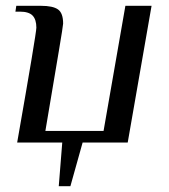

<svg xmlns="http://www.w3.org/2000/svg" viewBox="-20 -490 580 660"><path d="M194 0H39Q105 -376 105 -395Q105 -423 92 -436.5Q79 -450 48 -450H33L36 -470H121Q162 -470 179.5 -457.5Q197 -445 197 -409Q197 -402 182 -313L136 -40H336L411 -470H501L419 0H264L222 150H182Z"/></svg>

Font: Philosopher
Style: Italic
Weight: 400
Italic angle: -10°
Designer: Jovanny Lemonad
Foundry: Jovanny Lemonad
Version: Version 2.000